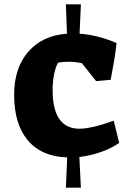

<svg xmlns="http://www.w3.org/2000/svg" viewBox="-20 -707 613 883"><path d="M345 15 352 156H283L289 17Q171 13 108 -61.5Q45 -136 45 -271Q45 -394 110 -469Q175 -544 288 -552L283 -687H352L346 -552Q430 -546 516 -509Q512 -462 489 -340L422 -334L356 -417Q322 -423 295 -423Q268 -423 247 -419Q235 -398 228.5 -364Q222 -330 222 -293Q222 -115 346 -115Q373 -115 415 -125Q457 -135 503 -152L528 -50Q495 -26 446 -8.5Q397 9 345 15Z"/></svg>

Font: Suez One
Style: Regular
Weight: 400
Version: Version 1.000